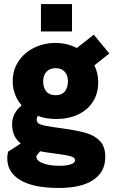

<svg xmlns="http://www.w3.org/2000/svg" viewBox="-20 -717 568 952"><path d="M16 68Q16 51 20 35L83 -5.5Q40 -39 40 -101Q40 -129 52.5 -152.8Q65 -176.5 87.5 -194.5Q66 -219 54.5 -249.2Q43 -279.5 43 -314Q43 -370 71.8 -413.2Q100.5 -456.5 149 -480.2Q197.5 -504 254 -504Q312.5 -504 361 -479L445 -545L522 -452L448 -393Q467 -354 467 -309Q467 -254.5 441 -213.2Q415 -172 367.8 -149.5Q320.5 -127 259 -127Q208.5 -127 168 -142Q162 -134.5 162 -124Q162 -111.5 171.2 -105Q180.5 -98.5 206.2 -93.2Q232 -88 292 -80Q365 -70 408 -57.2Q451 -44.5 476.5 -16.8Q502 11 502 61Q502 135.5 442.5 175.2Q383 215 272 215Q145.5 215 80.8 176.2Q16 137.5 16 68ZM162 68Q168 85 199.8 95Q231.5 105 274 105Q310 105 331 97.8Q352 90.5 352 78Q352 68.5 342.8 63Q333.5 57.5 309.5 53Q285.5 48.5 236 42Q204.5 38 178.5 33L160 57Q160 62 162 68ZM256 -245Q287 -245 302 -264.5Q317 -284 317 -314Q317 -343.5 301 -361.2Q285 -379 256 -379Q226.5 -379 210.2 -361Q194 -343 194 -314Q194 -283.5 209.2 -264.2Q224.5 -245 256 -245ZM183 -697H337V-561H183Z"/></svg>

Font: HK Grotesk Black
Style: Regular
Weight: 900
Designer: Alfredo Marco Pradil
Foundry: Hanken Design Co.
Version: Version 3.001